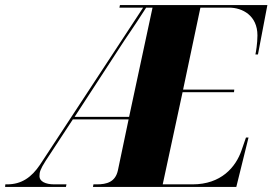

<svg xmlns="http://www.w3.org/2000/svg" viewBox="-76 -734 1070 754"><path d="M-56 0H183L185 -10H137C102 -10 79 -22 79 -42C79 -58 82 -69 103 -102L210 -265H429L387 -65C377 -19 343 -10 304 -10H291L289 0H852L900 -194H890L873 -145C850 -77 792 -10 680 -10H563L641 -372H843L844 -382H643L711 -704H824C876 -704 935 -673 935 -595C935 -563 929 -529 927 -520H937L974 -714H395L393 -704H486L81 -87C48 -38 9 -10 -48 -10H-55ZM217 -275 387 -536C426 -597 443 -618 498 -704H523L431 -275Z"/></svg>

Font: Noto Serif Display SemiCondensed Black
Style: Italic
Weight: 900
Width: 4
Italic angle: -12°
Designer: Monotype Design Team
Foundry: Monotype Imaging Inc.
Version: Version 2.009